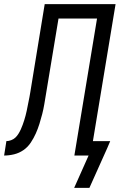

<svg xmlns="http://www.w3.org/2000/svg" viewBox="-60 -755 581 932"><path d="M300 157 370 0H301L411 -665H224L163 -297Q159 -273 155 -249Q151 -225 145 -201.5Q139 -178 131.5 -154Q124 -130 114 -107.5Q104 -85 89.5 -63Q75 -41 54 -26.5Q33 -12 8.5 -6Q-16 0 -40 0L-29 -70Q-18 -70 -6 -74.5Q6 -79 14.5 -87Q23 -95 29.5 -105.5Q36 -116 41 -127Q46 -138 50 -149Q54 -160 57.5 -171Q61 -182 64 -193.5Q67 -205 69.5 -216.5Q72 -228 74 -239Q76 -250 78.5 -261.5Q81 -273 83 -284Q85 -295 87 -307L157 -735H501L391 -70H475L461 -37L374 157Z"/></svg>

Font: Iosevka
Style: Italic
Weight: 400
Italic angle: -9°
Monospace: yes
Designer: Belleve Invis
Foundry: Belleve Invis
Version: Version 32.5.0; ttfautohint (v1.8.4)